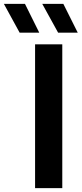

<svg xmlns="http://www.w3.org/2000/svg" viewBox="-102 -968 420 988"><path d="M78.5 0V-740H218.5V0ZM197 -800 115.5 -948H224L298 -800ZM-1 -800 -82 -948H26.5L100 -800Z"/></svg>

Font: Encode Sans SmExp SmBold
Style: Regular
Weight: 600
Width: 6
Designer: Multiple Designers
Foundry: Impallari Type
Version: Version 3.002; ttfautohint (v1.8.3) -l 8 -r 50 -G 200 -x 14 